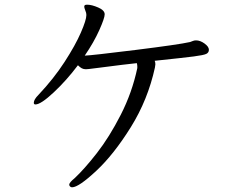

<svg xmlns="http://www.w3.org/2000/svg" viewBox="-20 -751 1040 818"><path d="M563 -482Q514 -477 407 -463L359 -457Q354 -456 346 -456Q336 -456 328.5 -460Q321 -464 312 -473Q264 -409 209 -357.5Q154 -306 131 -306Q124 -306 124 -313Q124 -327 144 -347Q209 -416 255 -487Q301 -558 324.5 -612Q348 -666 348 -687L347 -696Q345 -703 342 -710.5Q339 -718 339 -722Q339 -726 340 -727Q341 -731 352 -731Q371 -731 398.5 -719Q426 -707 426 -690Q426 -674 403 -622.5Q380 -571 341 -514Q371 -515 556 -538Q741 -561 790 -572Q794 -573 800.5 -576Q807 -579 815 -579Q833 -579 851.5 -565.5Q870 -552 870 -539Q870 -527 859 -521.5Q848 -516 805.5 -510.5Q763 -505 639 -492Q642 -486 642 -477Q642 -473 640 -463Q610 -326 537.5 -209.5Q465 -93 390 -23Q315 47 287 47Q282 47 278.5 43.5Q275 40 275 36Q275 31 281 24Q287 17 297 9Q339 -30 392.5 -98.5Q446 -167 494.5 -262Q543 -357 565 -461V-468Q565 -474 563 -482Z"/></svg>

Font: Iansui
Style: Regular
Weight: 400
Designer: But Ko / Fontworks Inc.
Foundry: zi-hi.com / Fontworks Inc.
Version: Version 1.002